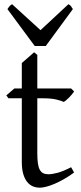

<svg xmlns="http://www.w3.org/2000/svg" viewBox="-20 -872 384 907"><path d="M330.1 -57.1Q306.2 -39.6 282.7 -26.1Q259.3 -12.7 238 -3.7Q216.8 5.4 198.7 10Q180.7 14.6 168 14.6Q150.9 14.6 135.5 8.3Q120.1 2 108.4 -12.5Q96.7 -26.9 89.8 -50.3Q83 -73.7 83 -107.9V-407.7H20L9.8 -421.4L47.9 -454.1H83V-574.2L141.1 -625L156.2 -612.8V-454.1H315.9L330.1 -439.9Q325.7 -433.1 319.1 -425.3Q312.5 -417.5 305.7 -410.6Q298.8 -403.8 292.2 -398.2Q285.6 -392.6 280.8 -390.6Q269 -396.5 245.1 -402.1Q221.2 -407.7 181.6 -407.7H156.2V-149.9Q156.2 -120.6 158.9 -101.1Q161.6 -81.5 168 -70.1Q174.3 -58.6 184.3 -53.7Q194.3 -48.8 209 -48.8Q226.1 -48.8 252 -55.7Q277.8 -62.5 315.9 -82ZM196.3 -654.8H144L15.1 -829.1Q18.6 -834 21 -837.4Q23.4 -840.8 25.6 -843.3Q27.8 -845.7 30.5 -847.7Q33.2 -849.6 37.1 -852.1L171.4 -729.5L303.2 -852.1Q311.5 -847.7 314.9 -843.3Q318.4 -838.9 324.2 -829.1Z"/></svg>

Font: Gentium Plus APac
Style: Regular
Weight: 400
Designer: J. Victor Gaultney, Annie Olsen, Iska Routamaa, Becca Hirsbrunner
Foundry: SIL International
Version: Version 5.000